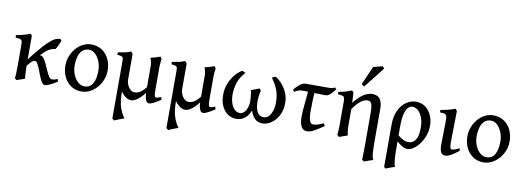

<svg xmlns="http://www.w3.org/2000/svg" viewBox="-72 -1222 5275 1930"><g transform="rotate(10 2566.0 -257.0)"><path d="M467.8 -468.8Q470.7 -465.3 475.8 -458.3Q481 -451.2 480 -452.1Q471.2 -428.2 458 -400.6Q444.8 -373 435.1 -361.3Q412.1 -357.9 392.1 -350.8Q372.1 -343.8 345.9 -323.2Q319.8 -302.7 280.3 -260.5Q240.7 -218.3 178.2 -144.5Q178.2 -126 179.4 -100.1Q180.7 -74.2 182.4 -50.3Q184.1 -26.4 186 -13.7Q177.7 -10.3 161.9 -5.1Q146 0 129.6 5.4Q113.3 10.7 104 15.1L84 -1.5Q87.4 -17.1 88.9 -50.5Q90.3 -84 90.3 -123Q90.3 -171.9 90.3 -226.6Q90.3 -281.2 90.3 -323.7Q90.3 -359.4 87.4 -375.5Q84.5 -391.6 69.8 -396.7Q55.2 -401.9 20 -405.3V-429.7Q56.2 -435.1 97.7 -447Q139.2 -459 163.6 -468.8L178.2 -451.2Q178.2 -451.2 178.2 -429.9Q178.2 -408.7 178.2 -376.7Q178.2 -344.7 178.2 -310.3Q178.2 -275.9 178.2 -248.5Q178.2 -221.2 178.2 -210.4Q250 -302.7 297.4 -355.2Q344.7 -407.7 375.5 -431.9Q406.2 -456.1 427.5 -462.4Q448.7 -468.8 467.8 -468.8ZM516.6 -41.5Q477.1 -16.6 443.4 -0.7Q409.7 15.1 391.1 15.1Q374.5 15.1 359.9 -7.3Q345.2 -29.8 332.3 -62.7Q319.3 -95.7 306.6 -128.9Q293.9 -162.1 281.2 -184.6Q268.6 -207 254.9 -207Q237.3 -207 214.1 -186.8Q190.9 -166.5 172.1 -139.2Q153.3 -111.8 148.4 -89.8Q148.4 -89.8 139.9 -91.1Q131.3 -92.3 125 -101.1Q146.5 -162.1 173.3 -196.8Q200.2 -231.4 225.8 -247.3Q251.5 -263.2 270.8 -267.6Q290 -272 296.9 -272Q315.4 -272 331.8 -250Q348.1 -228 363 -195.6Q377.9 -163.1 392.1 -130.6Q406.2 -98.1 420.7 -76.2Q435.1 -54.2 450.7 -54.2Q466.3 -54.2 478.8 -57.4Q491.2 -60.5 510.7 -67.9Q511.7 -62.5 513.7 -54.4Q515.6 -46.4 516.6 -41.5Z M989.3 -236.8Q989.3 -188 971.4 -143.1Q953.6 -98.1 922.4 -62.5Q891.1 -26.9 850.6 -6.1Q810.1 14.6 765.1 14.6Q705.1 14.6 659.4 -15.6Q613.8 -45.9 587.9 -98.1Q562 -150.4 562 -216.8Q562 -265.1 579.3 -310.3Q596.7 -355.5 627.2 -391.4Q657.7 -427.2 698 -448Q738.3 -468.8 784.2 -468.8Q846.2 -468.8 892.3 -438.5Q938.5 -408.2 963.9 -356Q989.3 -303.7 989.3 -236.8ZM897.9 -219.7Q897.9 -271.5 880.1 -315.2Q862.3 -358.9 833.5 -385.7Q804.7 -412.6 771.5 -412.6Q729 -412.6 703.1 -388.7Q677.2 -364.7 665.5 -323.5Q653.8 -282.2 653.8 -231Q653.8 -179.7 672.4 -136.5Q690.9 -93.3 720.9 -67.4Q751 -41.5 785.2 -41.5Q843.3 -41.5 870.6 -89.4Q897.9 -137.2 897.9 -219.7Z M1572.8 -42.5Q1553.2 -29.8 1530.5 -16.4Q1507.8 -2.9 1487.5 5.9Q1467.3 14.6 1454.6 14.6Q1429.7 14.6 1418.7 -21.7Q1407.7 -58.1 1407.7 -105.5Q1407.7 -109.9 1407.7 -135.7Q1407.7 -161.6 1407.7 -198.2Q1407.7 -234.9 1407.7 -271.5Q1407.7 -308.1 1407.7 -334.2Q1407.7 -360.4 1407.7 -365.2Q1407.7 -380.9 1401.9 -405.5Q1396 -430.2 1389.2 -439.5Q1412.1 -444.8 1439.2 -452.6Q1466.3 -460.4 1488.8 -468.8L1503.4 -448.7Q1501.5 -436 1499 -418.5Q1496.6 -400.9 1495.6 -370.6Q1495.6 -367.2 1495.6 -344.2Q1495.6 -321.3 1495.6 -288.8Q1495.6 -256.3 1495.6 -223.4Q1495.6 -190.4 1495.6 -166Q1495.6 -141.6 1495.6 -135.7Q1495.6 -90.3 1500 -73.2Q1504.4 -56.2 1514.6 -56.2Q1525.4 -56.2 1537.4 -59.6Q1549.3 -63 1565.4 -69.8ZM1437.5 -125.5Q1390.1 -54.2 1347.9 -19.8Q1305.7 14.6 1271 14.6Q1237.8 14.6 1202.9 -15.9Q1168 -46.4 1143.8 -99.1Q1119.6 -151.9 1119.6 -218.3Q1119.6 -222.2 1119.6 -241.9Q1119.6 -261.7 1119.6 -286.1Q1119.6 -310.5 1119.6 -329.6Q1119.6 -348.6 1119.6 -351.1Q1119.6 -376 1116.9 -387.9Q1114.3 -399.9 1101.6 -404.5Q1088.9 -409.2 1058.1 -412.1V-436.5Q1097.7 -442.4 1128.2 -449Q1158.7 -455.6 1188 -468.8Q1188 -468.8 1195.8 -460.2Q1203.6 -451.7 1207.5 -446.8Q1207.5 -445.3 1207.5 -418.7Q1207.5 -392.1 1207.5 -353.5Q1207.5 -314.9 1207.5 -276.1Q1207.5 -237.3 1207.5 -210.2Q1207.5 -183.1 1207.5 -181.2Q1207.5 -156.7 1219 -130.9Q1230.5 -105 1249.5 -87.4Q1268.6 -69.8 1292 -69.8Q1310.1 -69.8 1330.1 -76.7Q1350.1 -83.5 1374.8 -106Q1399.4 -128.4 1430.2 -174.8ZM1167.5 -224.1Q1167.5 -194.3 1167.7 -169.7Q1168 -145 1168 -117.4Q1168 -89.8 1167.5 -51.8Q1167.5 50.3 1190.2 112.3Q1212.9 174.3 1239.7 205.1Q1230.5 208 1209.5 216.1Q1188.5 224.1 1168.2 232.2Q1147.9 240.2 1140.1 244.1L1119.6 228.5Q1119.6 225.6 1119.6 197.3Q1119.6 168.9 1119.6 124Q1119.6 79.1 1119.6 25.6Q1119.6 -27.8 1119.6 -82Q1119.6 -136.2 1119.6 -183.1Q1119.6 -230 1119.6 -261.5Q1119.6 -293 1119.6 -300.3Q1119.6 -300.3 1130.9 -286.6Q1142.1 -272.9 1153.8 -255.1Q1165.5 -237.3 1167.5 -224.1Z M2124.5 -42.5Q2105 -29.8 2082.3 -16.4Q2059.6 -2.9 2039.3 5.9Q2019 14.6 2006.3 14.6Q1981.4 14.6 1970.5 -21.7Q1959.5 -58.1 1959.5 -105.5Q1959.5 -109.9 1959.5 -135.7Q1959.5 -161.6 1959.5 -198.2Q1959.5 -234.9 1959.5 -271.5Q1959.5 -308.1 1959.5 -334.2Q1959.5 -360.4 1959.5 -365.2Q1959.5 -380.9 1953.6 -405.5Q1947.8 -430.2 1940.9 -439.5Q1963.9 -444.8 1991 -452.6Q2018.1 -460.4 2040.5 -468.8L2055.2 -448.7Q2053.2 -436 2050.8 -418.5Q2048.3 -400.9 2047.4 -370.6Q2047.4 -367.2 2047.4 -344.2Q2047.4 -321.3 2047.4 -288.8Q2047.4 -256.3 2047.4 -223.4Q2047.4 -190.4 2047.4 -166Q2047.4 -141.6 2047.4 -135.7Q2047.4 -90.3 2051.8 -73.2Q2056.2 -56.2 2066.4 -56.2Q2077.1 -56.2 2089.1 -59.6Q2101.1 -63 2117.2 -69.8ZM1989.3 -125.5Q1941.9 -54.2 1899.7 -19.8Q1857.4 14.6 1822.8 14.6Q1789.6 14.6 1754.6 -15.9Q1719.7 -46.4 1695.6 -99.1Q1671.4 -151.9 1671.4 -218.3Q1671.4 -222.2 1671.4 -241.9Q1671.4 -261.7 1671.4 -286.1Q1671.4 -310.5 1671.4 -329.6Q1671.4 -348.6 1671.4 -351.1Q1671.4 -376 1668.7 -387.9Q1666 -399.9 1653.3 -404.5Q1640.6 -409.2 1609.9 -412.1V-436.5Q1649.4 -442.4 1679.9 -449Q1710.4 -455.6 1739.7 -468.8Q1739.7 -468.8 1747.6 -460.2Q1755.4 -451.7 1759.3 -446.8Q1759.3 -445.3 1759.3 -418.7Q1759.3 -392.1 1759.3 -353.5Q1759.3 -314.9 1759.3 -276.1Q1759.3 -237.3 1759.3 -210.2Q1759.3 -183.1 1759.3 -181.2Q1759.3 -156.7 1770.8 -130.9Q1782.2 -105 1801.3 -87.4Q1820.3 -69.8 1843.8 -69.8Q1861.8 -69.8 1881.8 -76.7Q1901.9 -83.5 1926.5 -106Q1951.2 -128.4 1981.9 -174.8ZM1719.2 -224.1Q1719.2 -194.3 1719.5 -169.7Q1719.7 -145 1719.7 -117.4Q1719.7 -89.8 1719.2 -51.8Q1719.2 50.3 1741.9 112.3Q1764.6 174.3 1791.5 205.1Q1782.2 208 1761.2 216.1Q1740.2 224.1 1720 232.2Q1699.7 240.2 1691.9 244.1L1671.4 228.5Q1671.4 225.6 1671.4 197.3Q1671.4 168.9 1671.4 124Q1671.4 79.1 1671.4 25.6Q1671.4 -27.8 1671.4 -82Q1671.4 -136.2 1671.4 -183.1Q1671.4 -230 1671.4 -261.5Q1671.4 -293 1671.4 -300.3Q1671.4 -300.3 1682.6 -286.6Q1693.8 -272.9 1705.6 -255.1Q1717.3 -237.3 1719.2 -224.1Z M2803.7 -229Q2803.7 -153.3 2774.4 -98.6Q2745.1 -43.9 2701.4 -14.6Q2657.7 14.6 2613.8 14.6Q2561 14.6 2531 -19Q2501 -52.7 2488.8 -95.7Q2478.5 -68.4 2460.2 -43Q2441.9 -17.6 2413.1 -1.5Q2384.3 14.6 2342.8 14.6Q2298.8 14.6 2260.5 -10Q2222.2 -34.7 2198.5 -83.3Q2174.8 -131.8 2174.8 -203.1Q2174.8 -255.9 2193.1 -307.4Q2211.4 -358.9 2244.4 -401.9Q2277.3 -444.8 2321.8 -471.7Q2325.2 -469.7 2339.4 -464.6Q2353.5 -459.5 2357.4 -456.1Q2304.7 -398.4 2286.1 -337.9Q2267.6 -277.3 2267.6 -220.2Q2267.6 -173.8 2280 -134.8Q2292.5 -95.7 2316.2 -72.3Q2339.8 -48.8 2372.6 -48.8Q2395 -48.8 2413.6 -67.1Q2432.1 -85.4 2443.1 -114.7Q2454.1 -144 2454.6 -176.8Q2454.1 -212.9 2450 -246.3Q2445.8 -279.8 2440.9 -294.9Q2461.9 -302.7 2485.6 -311.5Q2509.3 -320.3 2524.9 -326.7Q2528.8 -321.8 2534.9 -315.2Q2541 -308.6 2541 -308.6Q2541 -308.6 2537.1 -291Q2533.2 -273.4 2529.5 -244.4Q2525.9 -215.3 2526.9 -179.7Q2527.8 -147.5 2536.1 -117.4Q2544.4 -87.4 2563.5 -68.1Q2582.5 -48.8 2614.7 -48.8Q2644 -48.8 2666 -72Q2688 -95.2 2699.7 -133.3Q2711.4 -171.4 2711.4 -215.3Q2711.4 -285.6 2691.4 -340.8Q2671.4 -396 2627.4 -455.1Q2631.8 -458.5 2645 -464.1Q2658.2 -469.7 2663.1 -471.7Q2701.2 -449.2 2733.2 -411.4Q2765.1 -373.5 2784.4 -326.4Q2803.7 -279.3 2803.7 -229Z M3285.6 -451.7Q3257.8 -416 3235.6 -395.3Q3213.4 -374.5 3186.5 -374.5Q3156.7 -374.5 3115.5 -375.7Q3074.2 -377 3034.7 -378.4Q2995.1 -379.9 2969.2 -379.9H2947.8Q2929.7 -379.9 2912.8 -374Q2896 -368.2 2871.6 -352.5L2858.4 -374.5Q2881.8 -402.8 2911.9 -428.5Q2941.9 -454.1 2972.2 -454.1Q3033.2 -454.1 3095.5 -454.1Q3157.7 -454.1 3198.2 -454.1Q3222.2 -454.1 3240.2 -456.8Q3258.3 -459.5 3269.5 -468.8ZM3235.4 -68.4Q3181.2 -30.3 3140.9 -7.8Q3100.6 14.6 3065.9 14.6Q3037.6 14.6 3020.8 -4.4Q3003.9 -23.4 2996.6 -53Q2989.3 -82.5 2989.3 -113.8Q2989.3 -174.8 2998.3 -256.6Q3007.3 -338.4 3014.6 -429.2L3077.1 -426.3Q3072.3 -348.1 3070.8 -288.1Q3069.3 -228 3069.3 -182.1Q3069.3 -156.7 3072.8 -129.2Q3076.2 -101.6 3086.9 -82.5Q3097.7 -63.5 3119.1 -63.5Q3136.2 -63.5 3159.2 -70.1Q3182.1 -76.7 3222.2 -93.8Z M3651.4 -468.8Q3706.5 -468.8 3730.7 -434.8Q3754.9 -400.9 3754.9 -336.9Q3754.9 -335.4 3754.9 -313Q3754.9 -290.5 3754.9 -255.9Q3754.9 -221.2 3754.9 -182.4Q3754.9 -143.6 3754.9 -108.6Q3754.9 -73.7 3754.9 -50.5Q3754.9 -27.3 3754.9 -24.9Q3754.9 63.5 3758.3 113.8Q3761.7 164.1 3776.4 182.6Q3754.9 189.5 3728.5 198.2Q3702.1 207 3684.1 214.8L3664.1 198.7Q3664.6 186 3665.3 159.7Q3666 133.3 3666.5 105.2Q3667 77.1 3667 58.6Q3667 58.1 3667 33.2Q3667 8.3 3667 -30.8Q3667 -69.8 3667 -113.5Q3667 -157.2 3667 -196Q3667 -234.9 3667 -259.5Q3667 -284.2 3667 -284.7Q3667 -332 3658.4 -364.5Q3649.9 -397 3613.3 -397Q3585.4 -397 3550.8 -373.3Q3516.1 -349.6 3468.8 -282.7Q3468.8 -282.7 3468.8 -266.8Q3468.8 -251 3468.8 -227.1Q3468.8 -203.1 3468.8 -179.4Q3468.8 -155.8 3468.8 -139.6Q3468.8 -123.5 3468.8 -123Q3468.3 -87.9 3471.4 -63.7Q3474.6 -39.6 3479 -14.6Q3461.4 -8.3 3437.7 -0.7Q3414.1 6.8 3396 14.6L3375.5 -2Q3377.4 -21.5 3379.2 -54.4Q3380.9 -87.4 3380.9 -109.4Q3380.9 -109.9 3380.9 -132.1Q3380.9 -154.3 3380.9 -186.8Q3380.9 -219.2 3380.9 -251.7Q3380.9 -284.2 3380.9 -306.4Q3380.9 -328.6 3380.9 -329.1Q3380.9 -363.3 3377.7 -378.4Q3374.5 -393.6 3359.9 -398.4Q3345.2 -403.3 3310.5 -406.7V-431.2Q3345.2 -436 3377.9 -445.3Q3410.6 -454.6 3442.9 -468.8L3461.4 -450.7Q3461.4 -450.7 3462.2 -434.8Q3462.9 -418.9 3463.9 -398.2Q3464.8 -377.4 3465.6 -361.8Q3466.3 -346.2 3465.8 -346.2Q3562.5 -468.8 3651.4 -468.8ZM3558.1 -530.3Q3550.3 -531.7 3543.5 -536.4Q3536.6 -541 3528.3 -548.3L3610.4 -735.8Q3621.1 -739.7 3638.9 -744.6Q3656.7 -749.5 3675.3 -753.9Q3693.8 -758.3 3706.1 -761.2L3723.6 -740.7Z M4277.3 -255.4Q4277.3 -201.2 4259.8 -152.6Q4242.2 -104 4213.9 -66.2Q4185.5 -28.3 4153.3 -6.8Q4121.1 14.6 4091.3 14.6Q4077.1 14.6 4057.4 7.3Q4037.6 0 4008.3 -21.7Q3979 -43.5 3937 -86.9Q3943.4 -91.8 3939.7 -100.6Q3936 -109.4 3935.8 -117.4Q3935.5 -125.5 3951.7 -127.4Q3988.8 -98.6 4012.7 -82.8Q4036.6 -66.9 4054.4 -61Q4072.3 -55.2 4090.3 -55.2Q4136.2 -55.2 4162.6 -94.5Q4189 -133.8 4189 -217.3Q4189 -276.9 4172.6 -320.6Q4156.2 -364.3 4129.4 -388.4Q4102.5 -412.6 4069.8 -412.6Q4046.9 -412.6 4027.1 -392.6Q4007.3 -372.6 3994.9 -325.7Q3982.4 -278.8 3982.4 -198.2Q3982.4 -178.2 3982.4 -152.1Q3982.4 -126 3982.4 -100.8Q3982.4 -75.7 3982.4 -57.4Q3982.4 -39.1 3982.4 -34.7Q3982.4 14.6 3983.4 65.2Q3984.4 115.7 3988.5 155.5Q3992.7 195.3 4002.4 212.9Q3980.5 220.2 3955.8 229Q3931.2 237.8 3910.6 246.6Q3905.8 244.1 3902.3 240.5Q3898.9 236.8 3894.5 232.4Q3894.5 212.9 3894.5 172.1Q3894.5 131.3 3894.5 79.8Q3894.5 28.3 3894.5 -24.9Q3894.5 -78.1 3894.5 -124Q3894.5 -169.9 3894.5 -197.8Q3894.5 -285.6 3924.1 -346.2Q3953.6 -406.7 4000 -437.7Q4046.4 -468.8 4097.2 -468.8Q4153.3 -468.8 4193.6 -439Q4233.9 -409.2 4255.6 -360.6Q4277.3 -312 4277.3 -255.4Z M4614.3 -58.1Q4522 14.6 4481 14.6Q4445.3 14.6 4432.6 -12.7Q4419.9 -40 4420.9 -99.1L4424.8 -321.8Q4425.3 -356 4422.1 -373.8Q4418.9 -391.6 4403.8 -398.2Q4388.7 -404.8 4352.5 -404.8V-429.2Q4383.8 -434.6 4426 -444.6Q4468.3 -454.6 4500 -468.8L4517.1 -448.2L4512.2 -155.8Q4511.2 -110.4 4514.2 -89.8Q4517.1 -69.3 4522.2 -63.7Q4527.3 -58.1 4534.2 -58.1Q4542.5 -58.1 4560.5 -63.2Q4578.6 -68.4 4608.9 -84.5Z M5092.3 -236.8Q5092.3 -188 5074.5 -143.1Q5056.6 -98.1 5025.4 -62.5Q4994.1 -26.9 4953.6 -6.1Q4913.1 14.6 4868.2 14.6Q4808.1 14.6 4762.5 -15.6Q4716.8 -45.9 4690.9 -98.1Q4665 -150.4 4665 -216.8Q4665 -265.1 4682.4 -310.3Q4699.7 -355.5 4730.2 -391.4Q4760.7 -427.2 4801 -448Q4841.3 -468.8 4887.2 -468.8Q4949.2 -468.8 4995.4 -438.5Q5041.5 -408.2 5066.9 -356Q5092.3 -303.7 5092.3 -236.8ZM5001 -219.7Q5001 -271.5 4983.2 -315.2Q4965.3 -358.9 4936.5 -385.7Q4907.7 -412.6 4874.5 -412.6Q4832 -412.6 4806.2 -388.7Q4780.3 -364.7 4768.6 -323.5Q4756.8 -282.2 4756.8 -231Q4756.8 -179.7 4775.4 -136.5Q4793.9 -93.3 4824 -67.4Q4854 -41.5 4888.2 -41.5Q4946.3 -41.5 4973.6 -89.4Q5001 -137.2 5001 -219.7Z"/></g></svg>

Font: Gentium Book Plus
Style: Regular
Weight: 400
Designer: Victor Gaultney, Annie Olsen, Iska Routamaa, Becca Hirsbrunner
Foundry: SIL International
Version: Version 6.101